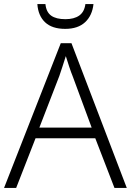

<svg xmlns="http://www.w3.org/2000/svg" viewBox="-20 -931 648 951"><path d="M547 0 452 -246H156L60 0H0L281 -717H334L608 0ZM339 -556Q333 -570 323 -600Q313 -630 306 -653Q298 -626 289 -600Q280 -574 274 -555L175 -299H434ZM443 -911Q437 -854 401.5 -821Q366 -788 303 -788Q238 -788 203.5 -820.5Q169 -853 165 -911H205Q209 -871 233.5 -853.5Q258 -836 304 -836Q347 -836 372.5 -854Q398 -872 403 -911Z"/></svg>

Font: Noto Traditional Nushu Light
Style: Regular
Weight: 300
Designer: LIU Zhao
Foundry: LiuZhao Studio
Version: Version 2.003; ttfautohint (v1.8.4.7-5d5b)